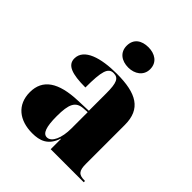

<svg xmlns="http://www.w3.org/2000/svg" viewBox="-215 -911 1056 1056"><g transform="rotate(45 313.0 -383.5)"><path d="M328 -619C377 -619 420 -647 420 -698C420 -752 377 -777 328 -777C276 -777 237 -752 237 -698C237 -647 276 -619 328 -619ZM210 10C268 10 318 -6 342 -80H344V0H601V-10H597C552 -10 538 -26 538 -80V-383C538 -507 461 -551 308 -551C185 -551 83 -521 83 -445C83 -394 133 -375 239 -375C239 -501 251 -541 293 -541C331 -541 343 -515 343 -434V-298L262 -295C114 -290 41 -240 41 -141C41 -43 110 10 210 10ZM283 -31C253 -31 239 -69 239 -152C239 -246 256 -282 312 -286L344 -288V-161C344 -88 320 -31 283 -31Z"/></g></svg>

Font: Noto Serif Display Black
Style: Regular
Weight: 900
Designer: Monotype Design Team
Foundry: Monotype Imaging Inc.
Version: Version 2.009